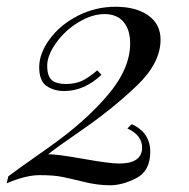

<svg xmlns="http://www.w3.org/2000/svg" viewBox="-41 -548 564 574"><path d="M150.9 -275.9Q120.1 -275.9 98.1 -291Q76.2 -306.2 76.2 -347.2Q76.2 -388.2 107.4 -430.9Q138.7 -473.6 191.4 -500.7Q244.1 -527.8 304.7 -527.8Q365.2 -527.8 402.1 -502Q439 -476.1 439 -429.2Q439 -359.4 367.7 -291.5Q296.4 -223.6 208.7 -162.8Q121.1 -102.1 103 -86.9Q130.9 -86.9 208.7 -73Q286.6 -59.1 314.9 -59.1Q383.8 -59.1 383.8 -106.9Q383.8 -143.6 339.8 -164.1L353 -176.8Q408.2 -151.4 408.2 -94.2Q408.2 -37.1 366.7 -15.6Q325.2 5.9 288.1 5.9Q251 5.9 210.2 -4.2Q169.4 -14.2 144.3 -19.3Q119.1 -24.4 77.6 -24.4Q36.1 -24.4 -21 0L-16.1 -21Q1.5 -34.7 107.2 -109.1Q212.9 -183.6 280.5 -262.9Q348.1 -342.3 348.1 -418Q348.1 -459 328.4 -482.4Q308.6 -505.9 271.5 -505.9Q234.4 -505.9 194.3 -481.9Q154.3 -458 127.2 -420.4Q100.1 -382.8 100.1 -351.6Q100.1 -320.3 113.8 -308.6Q127.4 -296.9 155.8 -296.9Q184.1 -296.9 204.6 -306.6Q225.1 -316.4 250 -337.9L262.2 -324.2Q210.9 -275.9 150.9 -275.9Z"/></svg>

Font: PlayfairDisplay-Italic
Style: Italic
Weight: 400
Italic angle: -14°
Designer: Claus Eggers Sørensen
Foundry: Claus Eggers Sørensen
Version: Version 1.002;PS 001.002;hotconv 1.0.70;makeotf.lib2.5.58329